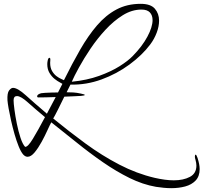

<svg xmlns="http://www.w3.org/2000/svg" viewBox="-20 -725 1063 1003"><path d="M875 258Q855 258 835 256Q815 254 795 251Q726 239 657 205Q588 171 518.5 123Q449 75 381.5 20.5Q314 -34 248 -86Q241 -74 228 -45Q215 -16 197.5 16Q180 48 161 71Q142 94 124 94Q112 94 101 82Q89 68 77.5 39.5Q66 11 56 -24Q46 -59 38 -94.5Q30 -130 25 -158.5Q20 -187 19 -201Q17 -239 27.5 -252.5Q38 -266 48 -266Q72 -266 115 -227Q158 -188 225 -131L271 -218Q244 -217 220.5 -216.5Q197 -216 181 -216Q174 -216 174 -222Q174 -232 195 -238Q200 -239 215.5 -240Q231 -241 250 -241.5Q269 -242 283 -242L306 -287Q304 -289 292 -295Q280 -301 265 -313Q250 -325 238.5 -344Q227 -363 227 -390Q227 -394 227.5 -399Q228 -404 229 -408Q232 -423 238 -423Q243 -423 243 -414Q243 -409 242.5 -405Q242 -401 242 -397Q242 -371 252 -354Q262 -337 275.5 -327Q289 -317 300 -312.5Q311 -308 314 -306Q357 -393 399 -466Q441 -539 487 -592.5Q533 -646 588.5 -675.5Q644 -705 715 -705Q767 -705 789 -679.5Q811 -654 811 -617Q811 -587 798.5 -554Q786 -521 765 -493Q723 -437 656.5 -388Q590 -339 510.5 -310Q431 -281 348 -283L328 -243Q344 -243 362.5 -242Q381 -241 403 -236Q423 -232 423 -229Q423 -227 417 -226Q411 -225 403 -224Q386 -223 363.5 -222Q341 -221 316 -220Q300 -187 283 -153Q266 -119 258 -106Q341 -38 427 25Q513 88 603.5 135Q694 182 788 204Q814 210 839.5 213.5Q865 217 888 217Q938 217 972 199Q1006 181 1006 140Q1006 127 1001 109Q998 100 998 93Q998 83 1002 83Q1006 83 1012 100Q1023 135 1023 158Q1023 196 1002 218Q981 240 947.5 249Q914 258 875 258ZM355 -298Q435 -306 497.5 -328.5Q560 -351 604.5 -379Q649 -407 674 -433Q723 -483 750 -533.5Q777 -584 777 -620Q777 -645 763 -660Q749 -675 719 -675Q669 -675 621.5 -645.5Q574 -616 531 -569.5Q488 -523 453 -471Q418 -419 392.5 -372.5Q367 -326 355 -298ZM111 42Q125 44 151.5 0.5Q178 -43 215 -113Q161 -158 125.5 -190Q90 -222 70 -223H68Q51 -223 51 -201Q51 -186 55.5 -152Q60 -118 68 -78.5Q76 -39 87 -5.5Q98 28 111 42Z"/></svg>

Font: WindSong
Style: Regular
Weight: 400
Designer: Robert E. Leuschke
Foundry: Robert E. Leuschke
Version: Version 1.010; ttfautohint (v1.8.3)